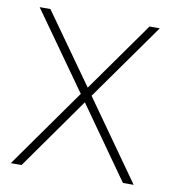

<svg xmlns="http://www.w3.org/2000/svg" viewBox="-71 -657 645 720"><g transform="rotate(10 251.5 -297.5)"><path d="M444.5 0 251.5 -273 231 -301.5 22.5 -595H63.5L252.5 -329L272 -301.5L485.5 0ZM17.5 0 231 -301.5 252.5 -329 441 -595H480L272 -301.5L251.5 -273L58.5 0Z"/></g></svg>

Font: Encode Sans SC SemiCondensed Thin
Style: Regular
Weight: 250
Width: 4
Designer: Multiple Designers
Foundry: Impallari Type
Version: Version 3.002